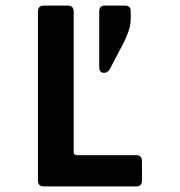

<svg xmlns="http://www.w3.org/2000/svg" viewBox="-20 -663 640 683"><path d="M445 -624V-594Q445 -563 422 -515L369 -414Q361 -404 350 -404Q333 -404 333 -424V-623Q333 -643 352 -643H425Q445 -643 445 -624ZM465 0H136Q115 0 115 -21V-622Q115 -643 136 -643H221Q242 -643 242 -622V-122Q242 -111 254 -111H465Q485 -111 485 -89V-21Q485 0 465 0Z"/></svg>

Font: RajdhaniMono
Style: Bold
Weight: 700
Monospace: yes
Designer: Satya Rajpurohit, Jyotish Sonowal
Foundry: Indian Type Foundry
Version: Version 1.201;PS 1.0;hotconv 1.0.78;makeotf.lib2.5.61930; tt